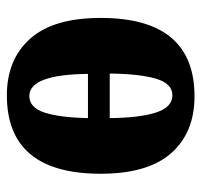

<svg xmlns="http://www.w3.org/2000/svg" viewBox="-34 -556 600 573"><g transform="rotate(-90 266.5 -270.0)"><path d="M265 10Q157 10 95.5 -59.5Q34 -129 34 -270Q34 -550 268 -550Q375 -550 437 -480.5Q499 -411 499 -270Q499 10 265 10ZM332 -308Q330 -483 266 -483Q232 -483 217 -439Q202 -395 200 -308ZM268 -56Q303 -56 317.5 -104.5Q332 -153 333 -243H200Q201 -152 217 -104Q233 -56 268 -56Z"/></g></svg>

Font: Noto Serif ExtraCondensed Black
Style: Regular
Weight: 900
Width: 2
Designer: Monotype Design Team
Foundry: Monotype Imaging Inc.
Version: Version 2.015; ttfautohint (v1.8.4.7-5d5b)